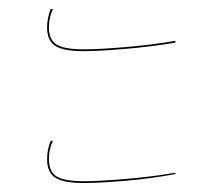

<svg xmlns="http://www.w3.org/2000/svg" viewBox="-20 -511 486 428"><path d="M85 -450Q85 -470 93 -491H98Q89 -472 89 -450Q89 -422 106.5 -411.5Q124 -401 167 -401Q200 -401 259.5 -406Q319 -411 371 -420V-416Q318 -407 259 -402Q200 -397 167 -397Q122 -397 103.5 -408.5Q85 -420 85 -450ZM85 -156Q85 -178 93 -197H98Q89 -179 89 -157Q89 -128 106.5 -117.5Q124 -107 167 -107Q200 -107 259.5 -112Q319 -117 371 -126V-123Q318 -113 259.5 -108Q201 -103 167 -103Q123 -103 104 -114.5Q85 -126 85 -156Z"/></svg>

Font: FiraGO Four
Style: Regular
Weight: 100
Designer: bBox Type
Foundry: bBox Type GmbH
Version: Version 1.001